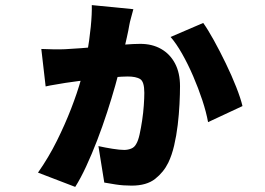

<svg xmlns="http://www.w3.org/2000/svg" viewBox="-20 -658 1040 753"><path d="M503 -622Q499 -606 494 -588.5Q489 -571 487 -559Q484 -540 477.5 -511.5Q471 -483 464.5 -454.5Q458 -426 454 -408Q446 -372 432 -322.5Q418 -273 400 -217.5Q382 -162 361 -107.5Q340 -53 318 -5.5Q296 42 275 75L129 19Q171 -41 203 -105.5Q235 -170 259 -232Q283 -294 298 -347.5Q313 -401 320 -438Q331 -502 336 -553Q341 -604 340 -638ZM777 -568Q795 -543 818.5 -500.5Q842 -458 865.5 -409.5Q889 -361 906.5 -316.5Q924 -272 931 -242L796 -179Q789 -218 773.5 -265Q758 -312 737.5 -359.5Q717 -407 694 -447.5Q671 -488 649 -513ZM142 -466Q169 -465 191 -464.5Q213 -464 235 -465Q258 -466 297.5 -469Q337 -472 382 -476Q427 -480 466.5 -483Q506 -486 530 -486Q577 -486 612 -466Q647 -446 666.5 -409Q686 -372 686 -320Q686 -290 684 -250Q682 -210 677 -168Q672 -126 663 -87.5Q654 -49 640 -20Q622 17 588.5 43.5Q555 70 496 70Q463 70 434 65.5Q405 61 389 58L366 -85Q393 -79 421.5 -74.5Q450 -70 467 -70Q481 -70 494 -75Q507 -80 514 -93Q522 -106 527.5 -131Q533 -156 537.5 -186Q542 -216 544 -245Q546 -274 546 -294Q546 -338 529.5 -348Q513 -358 481 -358Q460 -358 426.5 -355Q393 -352 356 -348Q319 -344 287 -340Q255 -336 237 -333Q221 -330 198.5 -326.5Q176 -323 159 -319Z"/></svg>

Font: Noto Sans JP Thin Black
Style: Regular
Weight: 900
Version: Version 2.004-H2;hotconv 1.0.118;makeotfexe 2.5.65603